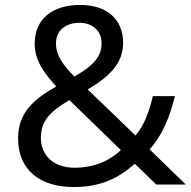

<svg xmlns="http://www.w3.org/2000/svg" viewBox="-20 -745 772 775"><path d="M304 -725C190 -725 120 -667 120 -569C120 -496 164 -444 207 -396C112 -342 53 -288 53 -186C53 -60 140 10 278 10C389 10 461 -28 524 -84L611 0H730L584 -142C634 -197 665 -271 686 -357H597C582 -294 562 -239 527 -198L334 -384C416 -432 477 -487 477 -571C477 -668 411 -725 304 -725ZM301 -653C355 -653 390 -619 390 -571C390 -517 359 -481 280 -436C232 -485 206 -522 206 -570C206 -622 245 -653 301 -653ZM260 -341 468 -139C426 -100 366 -68 281 -68C198 -68 145 -116 145 -189C145 -261 188 -298 260 -341Z"/></svg>

Font: Noto Sans Caucasian Albanian
Style: Regular
Weight: 400
Designer: Monotype Design Team
Foundry: Monotype Imaging Inc.
Version: Version 2.005